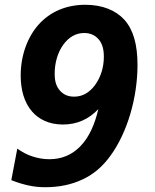

<svg xmlns="http://www.w3.org/2000/svg" viewBox="-20 -762 642 797"><path d="M168.5 15.1C224.1 15.1 276.4 4.9 323.7 -17.6C369.6 -39.6 405.3 -69.8 439 -116.2C474.1 -164.6 502 -224.6 521.5 -291C541 -357.4 550.8 -428.2 550.8 -492.2C550.8 -578.6 532.7 -640.1 495.6 -680.7C460.4 -719.2 404.8 -742.2 334.5 -742.2C256.8 -742.2 188.5 -714.4 139.6 -659.2C94.7 -608.4 65.9 -533.2 65.9 -448.7C65.9 -390.6 79.6 -337.4 113.3 -298.8C140.1 -268.1 181.6 -245.1 241.2 -245.1C270.5 -245.1 296.4 -250.5 321.3 -261.2C346.2 -272 368.2 -288.1 388.2 -309.1C373.5 -246.1 350.6 -192.9 313 -154.3C278.3 -118.7 235.4 -101.1 185.1 -101.1C161.1 -101.1 138.7 -105 115.7 -112.3C92.3 -119.6 71.3 -131.3 51.8 -145L26.9 -14.2C53.7 -3.4 78.1 3.4 98.1 7.8C121.1 12.7 141.6 15.1 168.5 15.1ZM287.6 -360.8C259.8 -360.8 242.2 -371.1 229 -385.7C214.4 -402.3 207 -421.9 207 -456.5C207 -500 218.8 -543 242.2 -575.7C265.1 -607.9 294.9 -625 329.6 -625C353.5 -625 374 -616.7 389.2 -599.1C404.8 -581.1 411.1 -557.1 411.1 -526.4C411.1 -482.9 398.4 -441.9 375 -409.7C351.1 -377 322.3 -360.8 287.6 -360.8Z"/></svg>

Font: Hack
Style: Bold Oblique
Weight: 700
Italic angle: -12°
Monospace: yes
Designer: Christopher Simpkins
Foundry: Christopher Simpkins
Version: Version 2.010